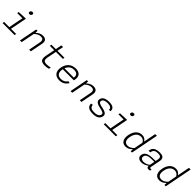

<svg xmlns="http://www.w3.org/2000/svg" viewBox="605 -2872 4990 4990"><g transform="rotate(45 3100.0 -376.5)"><path d="M40 0H483L492.5 -49.5H302L390 -501L382 -510L137 -500L128 -452.5H318.5L240 -49.5H49.5ZM373 -656.5C404 -656.5 429.5 -674.5 435.5 -705.5C441.5 -736.5 423 -754.5 392 -754.5C361 -754.5 335.5 -736.5 329.5 -705.5C323.5 -674.5 342 -656.5 373 -656.5Z M1081.5 0 1149.5 -351C1171.5 -464 1112 -511.5 1020.5 -511.5C930 -511.5 867.5 -465 833 -430.5H823.5L828.5 -500H778.5L681.5 0H743.5L815.5 -371C866.5 -424.5 926 -458.5 995 -458.5C1054.5 -458.5 1103.5 -433 1084.5 -333.5L1019.5 0Z M1600.5 7C1644 7 1694 0 1735.5 -12.5L1746.5 -69C1706 -58.5 1660.5 -50.5 1612 -50.5C1510.5 -50.5 1480 -83.5 1504.5 -209.5L1551.5 -450.5H1808L1817.5 -500H1561L1594.5 -670.5H1532.5L1499 -500H1337.5L1328 -450.5H1489.5L1441 -201.5C1410 -40 1462.5 7.5 1600.5 7Z M1931 -255C1898 -85.5 1984 12 2134 12C2253.5 12 2330 -46.5 2377.5 -129L2321 -141.5C2280.5 -74.5 2218.5 -43.5 2140 -43.5C2026 -43.5 1968.5 -111 1995.5 -250L1997 -257.5H2405L2412 -293C2439.5 -433.5 2367 -512 2227.5 -512C2072.5 -512 1963 -419.5 1931 -255ZM2011.5 -307C2046.5 -401.5 2118.5 -456.5 2219 -456.5C2311 -456.5 2373.5 -412 2354 -307Z M2941.5 0 3009.5 -351C3031.5 -464 2972 -511.5 2880.5 -511.5C2790 -511.5 2727.5 -465 2693 -430.5H2683.5L2688.5 -500H2638.5L2541.5 0H2603.5L2675.5 -371C2726.5 -424.5 2786 -458.5 2855 -458.5C2914.5 -458.5 2963.5 -433 2944.5 -333.5L2879.5 0Z M3457 -512C3306 -512 3239 -463.5 3223 -380C3209 -309.5 3256.5 -258.5 3385.5 -233C3515.5 -207 3552 -184.5 3542 -134.5C3533 -86.5 3482 -43.5 3377.5 -43.5C3299 -43.5 3210.5 -46 3203 -156L3147 -146.5C3148 -25 3231.5 11.5 3370.5 11.5C3511.5 11.5 3584.5 -41.5 3602 -131C3616.5 -204.5 3576 -251 3426 -279C3306.5 -301.5 3273.5 -328.5 3282.5 -376.5C3294 -435 3357.5 -461 3446.5 -461C3545 -461 3597.5 -427 3592 -360L3645.5 -363.5C3656.5 -467 3583.5 -512 3457 -512Z M3760 0H4203L4212.5 -49.5H4022L4110 -501L4102 -510L3857 -500L3848 -452.5H4038.5L3960 -49.5H3769.5ZM4093 -656.5C4124 -656.5 4149.5 -674.5 4155.5 -705.5C4161.5 -736.5 4143 -754.5 4112 -754.5C4081 -754.5 4055.5 -736.5 4049.5 -705.5C4043.5 -674.5 4062 -656.5 4093 -656.5Z M4411 -254.5C4379 -89 4442.5 12 4567.5 12C4641.5 12 4702 -21.5 4748 -70H4757.5L4751.5 0H4801.5L4950 -765H4888L4823 -430H4817.5C4783.5 -478 4742 -512 4667 -512C4544.5 -512 4444.5 -426 4411 -254.5ZM4475.5 -249.5C4502.5 -387.5 4578 -457.5 4677 -457.5C4731.5 -457.5 4775 -436 4812 -372L4764.5 -128C4699.5 -64 4647.5 -43 4593 -43C4491.5 -43 4449.5 -116.5 4475.5 -249.5Z M5309 -512C5160.5 -512 5093 -451 5076.5 -365.5L5071 -338H5133L5138.5 -362C5156 -446 5218.5 -462.5 5292.5 -463.5C5372.5 -464.5 5422.5 -447 5403 -347.5L5390 -279.5C5181.5 -279.5 5039.5 -267 5013 -128.5C4996 -41 5055 12 5152.5 12C5244.5 12 5303 -31 5344 -59.5H5350.5C5346 -22.5 5359.5 9 5411.5 9C5426 9 5443.5 6.5 5464 0L5473 -46.5C5421 -37 5406.5 -47 5414.5 -87L5465 -348C5489.5 -473 5427 -512 5309 -512ZM5078.5 -134C5095 -219.5 5176 -239.5 5323.5 -239.5C5338.5 -239.5 5360 -239 5381.5 -238L5355.5 -103C5305.5 -66 5252 -38.5 5184.5 -38.5C5112.5 -38.5 5067 -74 5078.5 -134Z M5651 -254.5C5619 -89 5682.5 12 5807.5 12C5881.5 12 5942 -21.5 5988 -70H5997.5L5991.5 0H6041.5L6190 -765H6128L6063 -430H6057.5C6023.5 -478 5982 -512 5907 -512C5784.5 -512 5684.5 -426 5651 -254.5ZM5715.5 -249.5C5742.5 -387.5 5818 -457.5 5917 -457.5C5971.5 -457.5 6015 -436 6052 -372L6004.5 -128C5939.5 -64 5887.5 -43 5833 -43C5731.5 -43 5689.5 -116.5 5715.5 -249.5Z"/></g></svg>

Font: Monaspace Neon ExtraLight
Style: Italic
Weight: 200
Italic angle: -11°
Designer: Riley Cran & the Lettermatic Team
Foundry: Lettermatic
Version: Version 1.200 (Monaspace Neon)